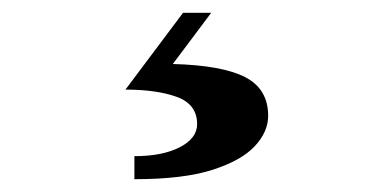

<svg xmlns="http://www.w3.org/2000/svg" viewBox="-20 -26 589 300"><path d="M288 168Q288 137 256.5 125.5Q225 114 176 114L266 -6H310L250 74Q327 76 363 94.5Q399 113 399 155Q399 180 378 202.5Q357 225 311.5 239.5Q266 254 190 254V218Q234 218 261 204Q288 190 288 168Z"/></svg>

Font: Copperplate CC
Style: Regular
Weight: 400
Designer: indestructible type*
Foundry: Cowboy Collective
Version: Version 1.000